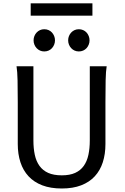

<svg xmlns="http://www.w3.org/2000/svg" viewBox="-20 -1106 743 1139"><path d="M612.8 -712.9Q607.9 -683.6 606.7 -630.1Q605.5 -576.7 605.5 -500.5V-251.5Q605.5 -191.9 589.8 -143.3Q574.2 -94.7 542.2 -60.1Q510.3 -25.4 461.4 -6.6Q412.6 12.2 346.7 12.2Q279.8 12.2 230.7 -6.6Q181.6 -25.4 149.4 -60.1Q117.2 -94.7 101.3 -143.3Q85.4 -191.9 85.4 -251.5V-500.5Q85.4 -572.8 84.2 -628.2Q83 -683.6 78.1 -712.9H178.2V-273.4Q178.2 -225.6 186.5 -187.3Q194.8 -148.9 214.4 -121.8Q233.9 -94.7 266.1 -80.3Q298.3 -65.9 346.7 -65.9Q394 -65.9 425.8 -80.3Q457.5 -94.7 476.8 -121.8Q496.1 -148.9 504.4 -187.3Q512.7 -225.6 512.7 -273.4V-712.9ZM179.2 -866.7Q179.2 -880.4 184.1 -892.3Q189 -904.3 197.5 -913.3Q206.1 -922.4 217.5 -927.5Q229 -932.6 242.7 -932.6Q256.3 -932.6 268.1 -927.5Q279.8 -922.4 288.1 -913.3Q296.4 -904.3 301.3 -892.3Q306.2 -880.4 306.2 -866.7Q306.2 -853 301.3 -841.1Q296.4 -829.1 288.1 -820.1Q279.8 -811 268.1 -805.9Q256.3 -800.8 242.7 -800.8Q229 -800.8 217.5 -805.9Q206.1 -811 197.5 -820.1Q189 -829.1 184.1 -841.1Q179.2 -853 179.2 -866.7ZM384.3 -866.7Q384.3 -880.4 389.2 -892.3Q394 -904.3 402.6 -913.3Q411.1 -922.4 422.6 -927.5Q434.1 -932.6 447.8 -932.6Q461.4 -932.6 473.1 -927.5Q484.9 -922.4 493.2 -913.3Q501.5 -904.3 506.3 -892.3Q511.2 -880.4 511.2 -866.7Q511.2 -853 506.3 -841.1Q501.5 -829.1 493.2 -820.1Q484.9 -811 473.1 -805.9Q461.4 -800.8 447.8 -800.8Q434.1 -800.8 422.6 -805.9Q411.1 -811 402.6 -820.1Q394 -829.1 389.2 -841.1Q384.3 -853 384.3 -866.7ZM162.1 -1086.4H528.3V-1013.2H162.1Z"/></svg>

Font: Andika FrenchTight
Style: Regular
Weight: 400
Designer: Victor Gaultney, Annie Olsen, Julie Remington, Don Collingsworth, Eric Hays, Becca Hirsbrunner
Foundry: SIL International
Version: Version 5.000 ; Dig1 Dig4Opn Dig7 LnSpcTght